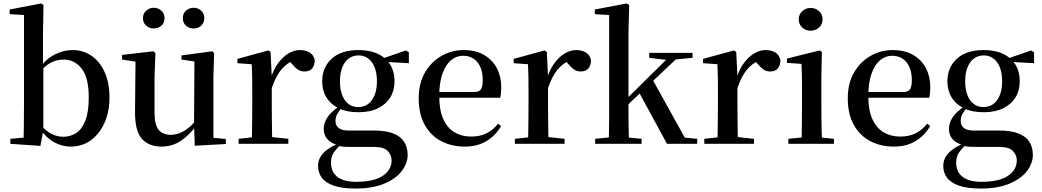

<svg xmlns="http://www.w3.org/2000/svg" viewBox="-20 -833 6033 1112"><path d="M40 0V-29L117 -36Q118 -65 118 -100Q118 -135 118.5 -170Q119 -205 119 -232V-746L36 -751V-778L218 -813L232 -804L229 -647V-453L231 -443V-80V-78L214 12ZM389 16Q340 16 294 -9Q248 -34 211 -88H200L216 -108Q249 -72 280.5 -56.5Q312 -41 347 -41Q386 -41 419.5 -61.5Q453 -82 473.5 -132Q494 -182 494 -269Q494 -383 453 -435.5Q412 -488 349 -488Q327 -488 304 -482Q281 -476 256 -458.5Q231 -441 199 -406L187 -435H204Q246 -491 296.5 -517Q347 -543 400 -543Q462 -543 510 -510Q558 -477 586 -415.5Q614 -354 614 -268Q614 -186 585.5 -122Q557 -58 506.5 -21Q456 16 389 16Z M915 16Q842 16 801.5 -29.5Q761 -75 762 -187L765 -492L791 -472L687 -488V-515L869 -536L880 -525L875 -385V-181Q875 -109 899.5 -80.5Q924 -52 968 -52Q1012 -52 1052.5 -78.5Q1093 -105 1125 -149L1154 -103H1115Q1077 -51 1027.5 -17.5Q978 16 915 16ZM1108 11 1104 -111V-113L1106 -477L1031 -488V-512L1210 -536L1220 -525L1216 -385V-35L1288 -28V1ZM870 -668Q846 -668 827 -684Q808 -700 808 -728Q808 -755 827 -771.5Q846 -788 870 -788Q896 -788 914.5 -771.5Q933 -755 933 -728Q933 -700 914.5 -684Q896 -668 870 -668ZM1102 -668Q1076 -668 1057.5 -684Q1039 -700 1039 -728Q1039 -755 1057.5 -771.5Q1076 -788 1102 -788Q1127 -788 1145 -771.5Q1163 -755 1163 -728Q1163 -700 1145 -684Q1127 -668 1102 -668Z M1362 0V-29L1471 -41H1538L1650 -29V0ZM1438 0Q1439 -25 1439.5 -66.5Q1440 -108 1440.5 -153Q1441 -198 1441 -232V-301Q1441 -352 1440.5 -388.5Q1440 -425 1438 -461L1355 -467V-492L1534 -541L1547 -532L1554 -390V-389V-232Q1554 -198 1554.5 -153Q1555 -108 1555.5 -66.5Q1556 -25 1557 0ZM1553 -320 1525 -377H1548Q1563 -429 1590 -466Q1617 -503 1650 -523Q1683 -543 1717 -543Q1749 -543 1772.5 -529.5Q1796 -516 1803 -485Q1803 -456 1788.5 -437.5Q1774 -419 1743 -419Q1721 -419 1704 -431Q1687 -443 1669 -465L1646 -490L1686 -486Q1639 -467 1607.5 -428Q1576 -389 1553 -320Z M2040 259Q1959 259 1911 241.5Q1863 224 1842.5 194.5Q1822 165 1822 128Q1822 84 1856 50Q1890 16 1957 -9L1961 -1Q1929 27 1913 50.5Q1897 74 1897 109Q1897 164 1935 192Q1973 220 2042 220Q2145 220 2196.5 185.5Q2248 151 2248 96Q2248 66 2226 42Q2204 18 2146 18H2027Q1996 18 1975 17Q1954 16 1935 10V7Q1855 -16 1855 -87Q1855 -120 1875.5 -152Q1896 -184 1946 -219V-228L1967 -218Q1944 -192 1933.5 -173.5Q1923 -155 1923 -132Q1923 -107 1941 -92Q1959 -77 1999 -77H2146Q2215 -77 2258 -60Q2301 -43 2321 -11Q2341 21 2341 64Q2341 113 2306.5 158Q2272 203 2204.5 231Q2137 259 2040 259ZM2056 -183Q1988 -183 1941.5 -206Q1895 -229 1870.5 -269Q1846 -309 1846 -362Q1846 -442 1900.5 -492.5Q1955 -543 2056 -543Q2110 -543 2150.5 -528.5Q2191 -514 2216 -488L2219 -485Q2265 -439 2265 -362Q2265 -309 2240.5 -269Q2216 -229 2169.5 -206Q2123 -183 2056 -183ZM2055 -213Q2106 -213 2134.5 -254Q2163 -295 2163 -362Q2163 -432 2134 -472Q2105 -512 2057 -512Q2007 -512 1978 -471.5Q1949 -431 1949 -362Q1949 -294 1977 -253.5Q2005 -213 2055 -213ZM2184 -476V-492H2190L2331 -541L2348 -530V-467Z M2673 16Q2595 16 2534.5 -16Q2474 -48 2439.5 -110.5Q2405 -173 2405 -264Q2405 -351 2441.5 -413.5Q2478 -476 2537.5 -509.5Q2597 -543 2665 -543Q2735 -543 2784 -514.5Q2833 -486 2858 -437.5Q2883 -389 2883 -328Q2883 -292 2877 -267H2455V-300H2726Q2755 -300 2765.5 -316Q2776 -332 2776 -369Q2776 -434 2745.5 -472Q2715 -510 2661 -510Q2623 -510 2592 -484Q2561 -458 2542.5 -406Q2524 -354 2524 -277Q2524 -195 2547.5 -143Q2571 -91 2613 -66.5Q2655 -42 2708 -42Q2761 -42 2799 -61.5Q2837 -81 2865 -117L2882 -103Q2850 -47 2797 -15.5Q2744 16 2673 16Z M2962 0V-29L3071 -41H3138L3250 -29V0ZM3038 0Q3039 -25 3039.5 -66.5Q3040 -108 3040.5 -153Q3041 -198 3041 -232V-301Q3041 -352 3040.5 -388.5Q3040 -425 3038 -461L2955 -467V-492L3134 -541L3147 -532L3154 -390V-389V-232Q3154 -198 3154.5 -153Q3155 -108 3155.5 -66.5Q3156 -25 3157 0ZM3153 -320 3125 -377H3148Q3163 -429 3190 -466Q3217 -503 3250 -523Q3283 -543 3317 -543Q3349 -543 3372.5 -529.5Q3396 -516 3403 -485Q3403 -456 3388.5 -437.5Q3374 -419 3343 -419Q3321 -419 3304 -431Q3287 -443 3269 -465L3246 -490L3286 -486Q3239 -467 3207.5 -428Q3176 -389 3153 -320Z M3427 0V-29L3535 -40H3585L3696 -29V0ZM3505 0Q3506 -19 3506.5 -47.5Q3507 -76 3507.5 -109.5Q3508 -143 3508 -175Q3508 -207 3508 -232V-746L3425 -751V-778L3609 -813L3624 -804L3620 -647V-237Q3620 -210 3620 -177Q3620 -144 3620.5 -110Q3621 -76 3622 -47.5Q3623 -19 3624 0ZM3563 -176V-220H3568L3723 -373L3879 -527H3934ZM3843 0 3680 -300 3759 -373 3946 -36 4018 -29V0ZM3740 -498V-527H3991V-498L3875 -487L3855 -484Z M4059 0V-29L4168 -41H4235L4347 -29V0ZM4135 0Q4136 -25 4136.5 -66.5Q4137 -108 4137.5 -153Q4138 -198 4138 -232V-301Q4138 -352 4137.5 -388.5Q4137 -425 4135 -461L4052 -467V-492L4231 -541L4244 -532L4251 -390V-389V-232Q4251 -198 4251.5 -153Q4252 -108 4252.5 -66.5Q4253 -25 4254 0ZM4250 -320 4222 -377H4245Q4260 -429 4287 -466Q4314 -503 4347 -523Q4380 -543 4414 -543Q4446 -543 4469.5 -529.5Q4493 -516 4500 -485Q4500 -456 4485.5 -437.5Q4471 -419 4440 -419Q4418 -419 4401 -431Q4384 -443 4366 -465L4343 -490L4383 -486Q4336 -467 4304.5 -428Q4273 -389 4250 -320Z M4546 0V-29L4654 -40H4703L4810 -29V0ZM4622 0Q4623 -25 4623.5 -66.5Q4624 -108 4624.5 -153Q4625 -198 4625 -232V-300Q4625 -350 4624.5 -388.5Q4624 -427 4622 -463L4538 -469V-494L4728 -541L4740 -532L4737 -385V-232Q4737 -198 4737.5 -153Q4738 -108 4739 -66.5Q4740 -25 4741 0ZM4675 -655Q4647 -655 4626.5 -673.5Q4606 -692 4606 -721Q4606 -750 4626.5 -768.5Q4647 -787 4675 -787Q4703 -787 4723.5 -768.5Q4744 -750 4744 -721Q4744 -692 4723.5 -673.5Q4703 -655 4675 -655Z M5158 16Q5080 16 5019.5 -16Q4959 -48 4924.5 -110.5Q4890 -173 4890 -264Q4890 -351 4926.5 -413.5Q4963 -476 5022.5 -509.5Q5082 -543 5150 -543Q5220 -543 5269 -514.5Q5318 -486 5343 -437.5Q5368 -389 5368 -328Q5368 -292 5362 -267H4940V-300H5211Q5240 -300 5250.5 -316Q5261 -332 5261 -369Q5261 -434 5230.5 -472Q5200 -510 5146 -510Q5108 -510 5077 -484Q5046 -458 5027.5 -406Q5009 -354 5009 -277Q5009 -195 5032.5 -143Q5056 -91 5098 -66.5Q5140 -42 5193 -42Q5246 -42 5284 -61.5Q5322 -81 5350 -117L5367 -103Q5335 -47 5282 -15.5Q5229 16 5158 16Z M5661 259Q5580 259 5532 241.5Q5484 224 5463.5 194.5Q5443 165 5443 128Q5443 84 5477 50Q5511 16 5578 -9L5582 -1Q5550 27 5534 50.5Q5518 74 5518 109Q5518 164 5556 192Q5594 220 5663 220Q5766 220 5817.5 185.5Q5869 151 5869 96Q5869 66 5847 42Q5825 18 5767 18H5648Q5617 18 5596 17Q5575 16 5556 10V7Q5476 -16 5476 -87Q5476 -120 5496.5 -152Q5517 -184 5567 -219V-228L5588 -218Q5565 -192 5554.5 -173.5Q5544 -155 5544 -132Q5544 -107 5562 -92Q5580 -77 5620 -77H5767Q5836 -77 5879 -60Q5922 -43 5942 -11Q5962 21 5962 64Q5962 113 5927.5 158Q5893 203 5825.5 231Q5758 259 5661 259ZM5677 -183Q5609 -183 5562.5 -206Q5516 -229 5491.5 -269Q5467 -309 5467 -362Q5467 -442 5521.5 -492.5Q5576 -543 5677 -543Q5731 -543 5771.5 -528.5Q5812 -514 5837 -488L5840 -485Q5886 -439 5886 -362Q5886 -309 5861.5 -269Q5837 -229 5790.5 -206Q5744 -183 5677 -183ZM5676 -213Q5727 -213 5755.5 -254Q5784 -295 5784 -362Q5784 -432 5755 -472Q5726 -512 5678 -512Q5628 -512 5599 -471.5Q5570 -431 5570 -362Q5570 -294 5598 -253.5Q5626 -213 5676 -213ZM5805 -476V-492H5811L5952 -541L5969 -530V-467Z"/></svg>

Font: Noto Serif TC SemiBold
Style: Regular
Weight: 600
Version: Version 2.002-H1;hotconv 1.1.0;makeotfexe 2.6.0